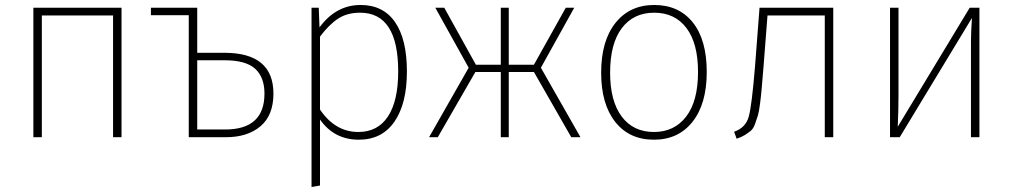

<svg xmlns="http://www.w3.org/2000/svg" viewBox="-20 -551 4067 771"><path d="M434 0V-489H148V0H114V-520H468V0Z M881 -339Q1078 -339 1078 -175Q1078 -88 1026 -44Q974 0 887 0H738V-490H586V-520H762H772V-339ZM884 -31Q1042 -31 1042 -175Q1042 -241 1004.5 -275Q967 -309 882 -309H772V-31Z M1428 -531Q1519 -531 1566.5 -462Q1614 -393 1614 -264Q1614 -135 1564 -62.5Q1514 10 1421 10Q1322 10 1265 -71V194L1231 200V-520H1260L1263 -441Q1329 -531 1428 -531ZM1419 -21Q1497 -21 1538 -83.5Q1579 -146 1579 -264Q1579 -500 1426 -500Q1374 -500 1337.5 -476Q1301 -452 1265 -404V-111Q1326 -21 1419 -21Z M2286 -520 2152 -279 2311 0H2274L2124 -262H2023V0H1991V-262H1889L1738 0H1703L1862 -279L1728 -520H1764L1891 -291H1991V-520H2023V-291H2124L2252 -520Z M2607 -531Q2706 -531 2762 -461Q2818 -391 2818 -262Q2818 -134 2761 -62Q2704 10 2606 10Q2507 10 2450.5 -61.5Q2394 -133 2394 -259Q2394 -387 2451.5 -459Q2509 -531 2607 -531ZM2430 -259Q2430 -145 2476.5 -83Q2523 -21 2606 -21Q2688 -21 2735.5 -83Q2783 -145 2783 -262Q2783 -377 2736.5 -438.5Q2690 -500 2607 -500Q2524 -500 2477 -438Q2430 -376 2430 -259Z M3030 -520H3326V0H3292V-489H3062L3046 -283Q3041 -226 3039 -200Q3037 -174 3032.5 -138Q3028 -102 3023.5 -87.5Q3019 -73 3012 -53.5Q3005 -34 2994.5 -25.5Q2984 -17 2970.5 -8.5Q2957 0 2938 6L2928 -22Q2974 -38 2986.5 -82Q2999 -126 3012 -286Z M3913 -520V0H3879V-384Q3879 -419 3883 -479L3593 0H3554V-520H3588V-165Q3588 -111 3585 -42L3874 -520Z"/></svg>

Font: Fira Sans UltraLight
Style: Regular
Weight: 200
Designer: Carrois Corporate & Edenspiekermann AG
Foundry: Carrois Corporate GbR & Edenspiekermann AG
Version: Version 4.106;PS 004.106;hotconv 1.0.70;makeotf.lib2.5.58329